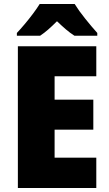

<svg xmlns="http://www.w3.org/2000/svg" viewBox="-20 -947 550 967"><path d="M465 0H70V-714H465V-563H255V-445H450V-294H255V-153H465ZM356 -927Q377 -893 409.5 -852.5Q442 -812 470 -781V-767H355Q333 -781 312 -799Q291 -817 267 -840Q243 -816 223 -798.5Q203 -781 182 -767H65V-781Q82 -799 104 -825Q126 -851 146.5 -878.5Q167 -906 180 -927Z"/></svg>

Font: Noto Sans Lao Looped SemiCondensed Black
Style: Regular
Weight: 900
Width: 4
Designer: Mark Frömberg, Ben Mitchell
Foundry: The Fontpad Ltd
Version: Version 1.002; ttfautohint (v1.8.4.7-5d5b)